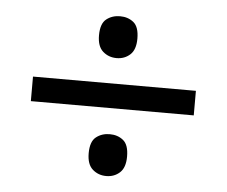

<svg xmlns="http://www.w3.org/2000/svg" viewBox="-41 -629 653 553"><g transform="rotate(5 286.0 -352.0)"><path d="M285 -462Q262 -462 245.5 -476.5Q229 -491 229 -523Q229 -557 245.5 -570Q262 -583 285 -583Q308 -583 324 -570Q340 -557 340 -523Q340 -491 324 -476.5Q308 -462 285 -462ZM50 -317V-388H521V-317ZM285 -121Q262 -121 245.5 -135.5Q229 -150 229 -182Q229 -216 245.5 -229Q262 -242 285 -242Q308 -242 324 -229Q340 -216 340 -182Q340 -150 324 -135.5Q308 -121 285 -121Z"/></g></svg>

Font: Noto Sans Tagbanwa
Style: Regular
Weight: 400
Designer: Monotype Design Team
Foundry: Monotype Imaging Inc.
Version: Version 2.001; ttfautohint (v1.8.4.7-5d5b)